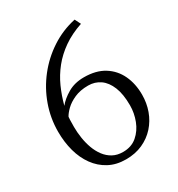

<svg xmlns="http://www.w3.org/2000/svg" viewBox="-187 -909 970 1045"><g transform="rotate(-30 298.0 -386.5)"><path d="M300.5 13Q240 13 194 -11.8Q148 -36.5 116.8 -79.8Q85.5 -123 70 -180Q54.5 -237 54.5 -302Q54.5 -387 82.8 -466Q111 -545 162.8 -610.8Q214.5 -676.5 284.5 -722.2Q354.5 -768 437.5 -786L456 -749Q388 -726 337.5 -690.8Q287 -655.5 251.2 -611Q215.5 -566.5 192.2 -514.8Q169 -463 154.5 -407.5Q178.5 -438 221.8 -463.5Q265 -489 324 -489Q399.5 -489 450 -457.5Q500.5 -426 526 -371.8Q551.5 -317.5 551.5 -249Q551.5 -196.5 534.5 -149.2Q517.5 -102 484.8 -65.5Q452 -29 405.5 -8Q359 13 300.5 13ZM321.5 -438.5Q271 -438.5 234.8 -422.2Q198.5 -406 176 -384Q153.5 -362 144.5 -344.5Q144 -338 143.2 -325.8Q142.5 -313.5 142.5 -281.5Q142.5 -247.5 148 -211.8Q153.5 -176 165.2 -143.8Q177 -111.5 196.2 -85.8Q215.5 -60 242.8 -45Q270 -30 306.5 -30Q359.5 -30 394.8 -60.2Q430 -90.5 447.8 -136.8Q465.5 -183 465.5 -231.5Q465.5 -301.5 447 -347.2Q428.5 -393 396 -415.8Q363.5 -438.5 321.5 -438.5Z"/></g></svg>

Font: Merriweather 28pt Light
Style: Regular
Weight: 300
Version: Version 2.100